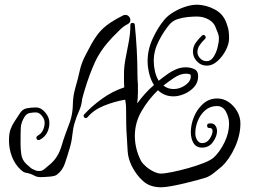

<svg xmlns="http://www.w3.org/2000/svg" viewBox="-20 -726 1073 813"><path d="M662 67Q615 67 585.5 40.5Q556 14 537 -25Q522 -57 520.5 -86.5Q519 -116 517 -147Q515 -171 514.5 -201Q514 -231 514 -256.5Q514 -282 512 -292L510 -304Q464 -296 420.5 -278.5Q377 -261 351 -230Q348 -226 343 -226Q338 -226 335 -231.5Q332 -237 337 -242Q369 -277 413 -308.5Q457 -340 506 -356Q505 -369 505 -382.5Q505 -396 505 -412Q505 -445 512 -480Q519 -515 525.5 -550.5Q532 -586 532 -619V-620Q532 -629 541 -629Q551 -629 551 -619Q556 -570 559 -516Q562 -462 562 -412Q562 -400 562.5 -389.5Q563 -379 564 -368Q564 -356 564 -334.5Q564 -313 561 -288Q576 -309 594 -329Q612 -349 632 -366Q618 -388 611.5 -415.5Q605 -443 605 -468Q605 -516 627 -563.5Q649 -611 678 -645Q693 -662 717 -676Q741 -690 766.5 -698Q792 -706 813 -706Q852 -706 890.5 -685.5Q929 -665 942 -619Q947 -606 948.5 -592Q950 -578 950 -564Q950 -540 936 -513Q922 -486 900.5 -467Q879 -448 856 -448Q831 -448 814 -466Q797 -484 797 -507Q797 -529 810 -546.5Q823 -564 835 -575Q838 -578 841 -578Q847 -578 850 -572Q853 -566 848 -561Q835 -549 825.5 -535Q816 -521 816 -506Q816 -491 827.5 -479Q839 -467 855 -467Q872 -467 883.5 -484Q895 -501 901 -524Q907 -547 907 -564Q907 -575 903 -585Q899 -595 895 -605Q888 -629 865 -642.5Q842 -656 814 -656Q798 -656 776 -654Q754 -652 733.5 -645.5Q713 -639 700 -625Q674 -595 652.5 -553Q631 -511 631 -468Q631 -447 636 -424.5Q641 -402 652 -384Q662 -392 672 -399.5Q682 -407 692 -414Q706 -424 725.5 -432.5Q745 -441 767 -441Q786 -441 802.5 -433.5Q819 -426 819 -403Q819 -376 801.5 -357Q784 -338 760 -328Q736 -318 715 -318Q694 -318 677.5 -325Q661 -332 649 -344Q609 -306 580 -256.5Q551 -207 551 -151Q551 -96 577 -45Q583 -34 598 -21Q613 -8 630.5 0.5Q648 9 661 9Q677 9 709 2.5Q741 -4 777 -14Q813 -24 843 -36Q873 -48 885 -59Q911 -83 930.5 -123Q950 -163 950 -202Q950 -228 937 -252.5Q924 -277 899 -277Q870 -277 849.5 -259.5Q829 -242 818 -215.5Q807 -189 807 -162Q807 -145 815 -132.5Q823 -120 836 -120Q856 -120 868 -138.5Q880 -157 880 -171Q880 -184 868 -184H866Q857 -184 857 -194Q857 -202 864 -203Q882 -206 890.5 -196Q899 -186 899 -171Q899 -149 882 -125Q865 -101 836 -101Q811 -101 799.5 -120Q788 -139 788 -167Q788 -198 801 -230.5Q814 -263 839.5 -286Q865 -309 900 -309Q926 -309 948 -294Q970 -279 984 -255Q998 -231 998 -203Q998 -154 975 -103Q952 -52 919 -21Q903 -8 888 4.5Q873 17 855 25Q843 29 817.5 36Q792 43 762.5 50Q733 57 706 62Q679 67 662 67ZM150 24Q138 24 129.5 19.5Q121 15 111 11Q99 7 89.5 5.5Q80 4 69 -6Q43 -30 30.5 -63Q18 -96 18 -131Q18 -160 24.5 -178Q31 -196 41.5 -211.5Q52 -227 64 -246Q75 -264 93.5 -267.5Q112 -271 132 -271Q154 -271 171.5 -250Q189 -229 189 -208Q190 -186 180 -165.5Q170 -145 148 -134Q147 -133 144 -133Q134 -133 134 -143Q134 -148 140 -151V-152Q154 -159 161.5 -174Q169 -189 169 -207Q169 -221 157.5 -235.5Q146 -250 132 -250Q119 -250 106 -247.5Q93 -245 85 -233Q69 -208 68 -184.5Q67 -161 67 -117Q67 -93 70.5 -70.5Q74 -48 92 -31Q103 -22 107.5 -17.5Q112 -13 117 -10.5Q122 -8 134 -3Q139 -2 149 -2Q159 -2 171 -12.5Q183 -23 188 -27Q225 -56 240 -106Q248 -134 258 -161Q268 -188 277 -212Q288 -247 288.5 -283.5Q289 -320 299 -354Q310 -391 317.5 -426Q325 -461 344 -496Q367 -542 386 -570Q405 -598 431.5 -618.5Q458 -639 502 -661Q505 -663 511 -663Q520 -663 526 -656Q532 -649 532 -641Q532 -630 521 -624Q504 -616 488 -600Q472 -584 455 -567Q406 -515 382 -462.5Q358 -410 338 -343Q336 -335 333 -326Q330 -317 328 -307Q325 -278 315 -256.5Q305 -235 296 -206Q289 -182 286 -152.5Q283 -123 274 -95Q265 -64 255 -34.5Q245 -5 222 13Q214 20 189.5 22Q165 24 150 24ZM715 -349Q742 -349 765 -365.5Q788 -382 788 -403Q788 -411 781 -412.5Q774 -414 767 -414Q743 -414 716.5 -396Q690 -378 672 -364Q690 -349 715 -349Z"/></svg>

Font: Ruge Boogie
Style: Regular
Weight: 400
Designer: Robert E. Leuschke
Foundry: Robert E. Leuschke
Version: Version 1.010; ttfautohint (v1.8.3)